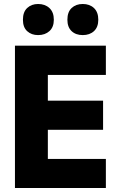

<svg xmlns="http://www.w3.org/2000/svg" viewBox="-20 -943 603 963"><path d="M55 0V-714H511V-567H220V-438H497V-292H220V-146H511V0ZM395 -767Q360 -767 339 -787Q318 -807 318 -844Q318 -883 339.5 -903Q361 -923 395 -923Q430 -923 451.5 -902.5Q473 -882 473 -844Q473 -807 451.5 -787Q430 -767 395 -767ZM171 -767Q138 -767 116.5 -786.5Q95 -806 95 -844Q95 -883 116.5 -903Q138 -923 171 -923Q206 -923 228 -902.5Q250 -882 250 -844Q250 -807 228 -787Q206 -767 171 -767Z"/></svg>

Font: Noto Sans Mono SemiCondensed Black
Style: Regular
Weight: 900
Width: 4
Designer: Monotype Design Team
Foundry: Monotype Imaging Inc.
Version: Version 2.014; ttfautohint (v1.8.4.7-5d5b)